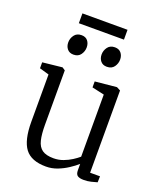

<svg xmlns="http://www.w3.org/2000/svg" viewBox="-163 -1006 946 1120"><g transform="rotate(20 310.0 -446.0)"><path d="M490.5 9Q466.5 9 453.5 0.8Q440.5 -7.5 440.5 -33V-72Q420.5 -54 391.2 -34.8Q362 -15.5 328 -2.2Q294 11 257.5 11Q166 11 127.2 -40.2Q88.5 -91.5 88.5 -205.5V-499L29.5 -516V-553L150.5 -566H151.5L169.5 -554V-217Q169.5 -158 178.5 -121Q187.5 -84 211.8 -66.8Q236 -49.5 282.5 -49.5Q314 -49.5 342 -60Q370 -70.5 393 -85.2Q416 -100 431.5 -113.5V-499L355.5 -516V-553L488 -566H489.5L512.5 -554V-43.5H574L573 -6Q556.5 -1.5 536.5 3.8Q516.5 9 490.5 9ZM184.5 -657.5Q160 -657.5 146.2 -674Q132.5 -690.5 132.5 -715Q132.5 -739.5 147.5 -760Q162.5 -780.5 191.5 -780.5H192.5Q217.5 -780.5 230.8 -764Q244 -747.5 244 -723Q244 -698.5 229.2 -678Q214.5 -657.5 185.5 -657.5ZM391.5 -657.5Q367 -657.5 353.2 -674Q339.5 -690.5 339.5 -715Q339.5 -739.5 354.5 -760Q369.5 -780.5 398.5 -780.5H399.5Q424.5 -780.5 438 -764Q451.5 -747.5 451.5 -723Q451.5 -698.5 436.8 -678Q422 -657.5 392.5 -657.5ZM432.5 -901.5V-840.5H152.5V-901.5Z"/></g></svg>

Font: Merriweather 20pt Light
Style: Regular
Weight: 300
Version: Version 2.100